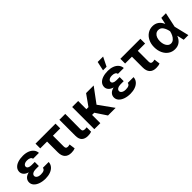

<svg xmlns="http://www.w3.org/2000/svg" viewBox="246 -2001 3248 3248"><g transform="rotate(-45 1869.5 -377.0)"><path d="M152.8 -268.1Q99.1 -283.2 71.5 -314.9Q43.9 -346.7 43.9 -384.8Q43.9 -432.6 74 -467Q104 -501.5 157.5 -519.3Q210.9 -537.1 280.3 -537.1Q343.3 -537.1 393.6 -518.1Q443.8 -499 473.9 -463.4Q503.9 -427.7 506.8 -378.9H366.2Q363.3 -404.8 338.6 -418.2Q314 -431.6 273.4 -431.6Q244.6 -431.6 224.1 -423.6Q203.6 -415.5 193.1 -402.3Q182.6 -389.2 182.6 -373Q182.6 -348.6 206.5 -334.5Q230.5 -320.3 273.4 -320.3H348.6V-222.7H273.4Q231.4 -222.7 202.4 -206.1Q173.3 -189.5 172.9 -158.2Q173.3 -141.1 185.3 -127.2Q197.3 -113.3 219.7 -105Q242.2 -96.7 273.4 -96.7Q322.3 -96.7 347.2 -110.8Q372.1 -125 376 -153.3H514.6Q512.2 -101.6 480.2 -64.7Q448.2 -27.8 395.8 -9Q343.3 9.8 280.3 9.8Q211.4 9.8 155.5 -9.3Q99.6 -28.3 67.4 -63.2Q35.2 -98.1 35.2 -144.5Q35.2 -189 64.2 -221.4Q93.3 -253.9 152.8 -268.1Z M1054.7 -417H879.9V-159.2Q879.9 -129.4 891.6 -117.4Q903.3 -105.5 925.8 -105.5Q939.9 -105.5 946.5 -106.9Q953.1 -108.4 973.6 -113.3L988.3 -5.9Q966.8 2.9 945.8 6.3Q924.8 9.8 896.5 9.8Q820.8 9.8 780 -33Q739.3 -75.7 739.3 -160.2V-417H576.2V-530.3H1054.7Z M1288.1 -530.3 1286.1 -165Q1286.1 -134.3 1299.8 -122.8Q1313.5 -111.3 1341.8 -111.3Q1353.5 -111.3 1364.5 -112.3Q1375.5 -113.3 1383.8 -114.3V-7.8Q1347.2 5.9 1296.9 5.9Q1225.6 5.9 1186.5 -31.2Q1147.5 -68.4 1147.5 -147.5V-530.3Z M1596.7 -334H1646.5L1786.1 -530.3H1967.8L1772 -266.1L1962.9 0H1780.3L1648.9 -197.3H1596.7V0H1453.1V-530.3H1596.7Z M2183.1 -268.1Q2129.4 -283.2 2101.8 -314.9Q2074.2 -346.7 2074.2 -384.8Q2074.2 -432.6 2104.2 -467Q2134.3 -501.5 2187.7 -519.3Q2241.2 -537.1 2310.5 -537.1Q2373.5 -537.1 2423.8 -518.1Q2474.1 -499 2504.2 -463.4Q2534.2 -427.7 2537.1 -378.9H2396.5Q2393.6 -404.8 2368.9 -418.2Q2344.2 -431.6 2303.7 -431.6Q2274.9 -431.6 2254.4 -423.6Q2233.9 -415.5 2223.4 -402.3Q2212.9 -389.2 2212.9 -373Q2212.9 -348.6 2236.8 -334.5Q2260.7 -320.3 2303.7 -320.3H2378.9V-222.7H2303.7Q2261.7 -222.7 2232.7 -206.1Q2203.6 -189.5 2203.1 -158.2Q2203.6 -141.1 2215.6 -127.2Q2227.5 -113.3 2250 -105Q2272.5 -96.7 2303.7 -96.7Q2352.5 -96.7 2377.4 -110.8Q2402.3 -125 2406.2 -153.3H2544.9Q2542.5 -101.6 2510.5 -64.7Q2478.5 -27.8 2426 -9Q2373.5 9.8 2310.5 9.8Q2241.7 9.8 2185.8 -9.3Q2129.9 -28.3 2097.7 -63.2Q2065.4 -98.1 2065.4 -144.5Q2065.4 -189 2094.5 -221.4Q2123.5 -253.9 2183.1 -268.1ZM2296.9 -763.7H2426.8L2345.7 -599.6H2260.7Z M3085 -417H2910.2V-159.2Q2910.2 -129.4 2921.9 -117.4Q2933.6 -105.5 2956.1 -105.5Q2970.2 -105.5 2976.8 -106.9Q2983.4 -108.4 3003.9 -113.3L3018.6 -5.9Q2997.1 2.9 2976.1 6.3Q2955.1 9.8 2926.8 9.8Q2851.1 9.8 2810.3 -33Q2769.5 -75.7 2769.5 -160.2V-417H2606.4V-530.3H3085Z M3148.4 -265.6Q3148.4 -344.7 3178.7 -406.5Q3209 -468.3 3262 -502.7Q3314.9 -537.1 3379.9 -537.1Q3443.4 -537.1 3489.7 -503.7Q3536.1 -470.2 3558.6 -412.1H3561L3585.9 -530.3H3696.3L3639.2 -265.1L3703.1 0H3591.8L3564 -121.1H3560.5Q3537.6 -60.5 3491.5 -24.7Q3445.3 11.2 3377 10.7Q3311 10.7 3259 -24.4Q3207 -59.6 3177.7 -122.6Q3148.4 -185.5 3148.4 -265.6ZM3397.5 -106.4Q3432.6 -106.4 3460.2 -130.6Q3487.8 -154.8 3505.1 -190.7Q3522.5 -226.6 3530.3 -263.7L3530.8 -265.1L3530.3 -266.6Q3517.6 -331.1 3487.1 -376.5Q3456.5 -421.9 3402.3 -421.9Q3367.7 -421.9 3342 -402.1Q3316.4 -382.3 3302.7 -347.2Q3289.1 -312 3289.1 -266.6Q3289.1 -220.7 3302.7 -184.1Q3316.4 -147.5 3341.1 -127Q3365.7 -106.4 3397.5 -106.4Z"/></g></svg>

Font: Pretendard JP
Style: Bold
Weight: 700
Designer: Base glyphs from Inter by Rasmus Andersson; Hangeul glyphs from Noto Sans CJK(Source Han Sans) by Jang Soo-young and Kan
Foundry: Kil Hyung-jin
Version: Version 1.309